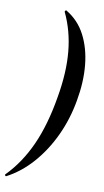

<svg xmlns="http://www.w3.org/2000/svg" viewBox="-123 -770 504 931"><g transform="rotate(10 129.0 -304.5)"><path d="M126 -725Q187 -689 220 -625.5Q253 -562 261 -480Q269 -398 252 -304Q236 -211 197.5 -128.5Q159 -46 103 17.5Q47 81 -22 117Q-25 118 -27.5 114.5Q-30 111 -28 109Q43 37 88.5 -64Q134 -165 157 -304Q179 -429 169.5 -530Q160 -631 119 -717Q118 -719 121 -723Q124 -727 126 -725Z"/></g></svg>

Font: Cormorant Garamond Light SemiBold
Style: Italic
Weight: 600
Italic angle: -10°
Version: Version 4.001